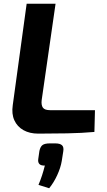

<svg xmlns="http://www.w3.org/2000/svg" viewBox="-20 -710 571 1023"><path d="M276 -690 202 -176Q199 -150 208.5 -136.5Q218 -123 247 -123H486L483 -7Q416 -1 338 0.5Q260 2 184 2Q138 2 105 -16.5Q72 -35 56.5 -69Q41 -103 48 -150L122 -690ZM274 54Q300 54 310.5 64Q321 74 317 97L309 148Q303 184 284.5 224Q266 264 242 293L185 275Q196 249 204 224.5Q212 200 219 172Q198 173 189.5 163.5Q181 154 184 136L190 94Q195 71 207 62.5Q219 54 246 54Z"/></svg>

Font: Exo 2
Style: Bold Italic
Weight: 700
Italic angle: -8°
Designer: Natanael Gama
Foundry: Natanael Gama
Version: Version 2.010